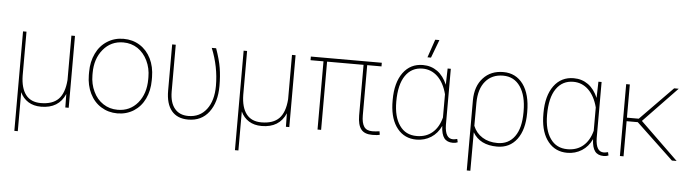

<svg xmlns="http://www.w3.org/2000/svg" viewBox="-53 -966 5069 1406"><g transform="rotate(5 2481.5 -263.0)"><path d="M83.5 -528.3C83.5 -528.3 83.5 203.1 83.5 203.1C83.5 203.1 108.9 203.1 108.9 203.1C108.9 203.1 108.9 -83.5 108.9 -83.5C108.9 -83.5 108.9 -83.5 108.9 -83.5C122.6 -53.7 142.6 -30.8 168.5 -14.6C194.3 1.5 225.6 9.8 262.7 9.8C262.7 9.8 262.7 9.8 262.7 9.8C349.1 9.8 407.7 -26.4 439 -99.1C439 -99.1 440.4 0 440.4 0C440.4 0 465.3 0 465.3 0C465.3 0 465.3 -528.3 465.3 -528.3C465.3 -528.3 439 -528.3 439 -528.3C439 -528.3 439 -202.1 439 -202.1C439 -202.1 439 -202.1 439 -202.1C434.1 -137.2 417 -90.3 388.2 -61C358.9 -31.2 315.4 -16.6 258.3 -16.6C258.3 -16.6 258.3 -16.6 258.3 -16.6C209.5 -16.6 172.9 -32.7 147.9 -64.9C123 -97.2 109.9 -144 108.9 -205.6C108.9 -205.6 108.9 -528.3 108.9 -528.3C108.9 -528.3 83.5 -528.3 83.5 -528.3Z M591.3 -251C591.3 -251 591.3 -251 591.3 -251C591.8 -201.2 601.6 -156.2 621.1 -116.7C640.6 -76.7 668 -45.4 703.6 -23.4C738.8 -1.5 778.8 9.8 823.2 9.8C867.7 9.8 907.7 -1.5 943.4 -23.9C978.5 -46.4 1005.9 -77.6 1024.9 -117.7C1043.9 -157.7 1053.7 -203.1 1053.7 -253.9C1053.7 -253.9 1053.7 -277.3 1053.7 -277.3C1053.7 -277.3 1053.7 -277.3 1053.7 -277.3C1053.2 -327.6 1043.5 -372.6 1023.9 -412.6C1003.9 -452.6 976.6 -483.4 941.4 -505.4C906.2 -527.3 866.7 -538.1 822.3 -538.1C822.3 -538.1 822.3 -538.1 822.3 -538.1C777.8 -538.1 737.8 -526.9 702.6 -504.4C667 -481.9 639.6 -450.7 620.6 -410.6C601.1 -370.1 591.3 -324.7 591.3 -274.4C591.3 -274.4 591.3 -251 591.3 -251ZM617.7 -269.5C617.7 -269.5 617.7 -269.5 617.7 -269.5C617.7 -339.4 636.7 -397 674.8 -442.9C712.9 -488.8 762.2 -511.7 822.3 -511.7C822.3 -511.7 822.3 -511.7 822.3 -511.7C861.8 -511.7 897 -501.5 928.2 -481C959 -460 983.4 -431.2 1001 -394.5C1018.6 -357.9 1027.3 -317.9 1027.3 -274.4C1027.3 -274.4 1027.3 -259.3 1027.3 -259.3C1027.3 -259.3 1027.3 -259.3 1027.3 -259.3C1027.3 -188 1008.3 -129.9 970.7 -84.5C932.6 -39.1 883.3 -16.6 823.2 -16.6C823.2 -16.6 823.2 -16.6 823.2 -16.6C783.2 -16.6 747.6 -26.9 716.8 -47.4C685.5 -67.9 661.1 -96.7 644 -133.3C626.5 -169.9 617.7 -210 617.7 -253.9C617.7 -253.9 617.7 -269.5 617.7 -269.5Z M1179.7 -528.3C1179.7 -528.3 1179.7 -189 1179.7 -189C1179.7 -189 1179.7 -189 1179.7 -189C1179.7 -124 1193.8 -74.7 1221.7 -41C1249.5 -7.3 1290 9.8 1343.8 9.8C1343.8 9.8 1343.8 9.8 1343.8 9.8C1408.7 9.8 1459.5 -14.2 1496.1 -62.5C1532.7 -110.8 1551.3 -174.8 1551.3 -255.4C1551.3 -255.4 1551.3 -255.4 1551.3 -255.4C1551.3 -303.7 1547.9 -347.7 1541.5 -387.2C1535.2 -426.8 1522 -474.1 1502.9 -528.3C1502.9 -528.3 1470.7 -528.3 1470.7 -528.3C1470.7 -528.3 1470.7 -528.3 1470.7 -528.3C1507.3 -439 1525.4 -347.2 1525.4 -253.9C1525.4 -253.9 1525.4 -253.9 1525.4 -253.9C1525.4 -181.6 1509.3 -124 1476.6 -81.1C1443.8 -38.1 1398.9 -16.6 1342.8 -16.6C1342.8 -16.6 1342.8 -16.6 1342.8 -16.6C1299.3 -16.6 1266.1 -30.8 1242.7 -59.1C1218.8 -87.4 1206.5 -128.9 1206.1 -183.1C1206.1 -183.1 1206.1 -528.3 1206.1 -528.3C1206.1 -528.3 1179.7 -528.3 1179.7 -528.3Z M1705.1 -528.3C1705.1 -528.3 1705.1 203.1 1705.1 203.1C1705.1 203.1 1730.5 203.1 1730.5 203.1C1730.5 203.1 1730.5 -83.5 1730.5 -83.5C1730.5 -83.5 1730.5 -83.5 1730.5 -83.5C1744.1 -53.7 1764.2 -30.8 1790 -14.6C1815.9 1.5 1847.2 9.8 1884.3 9.8C1884.3 9.8 1884.3 9.8 1884.3 9.8C1970.7 9.8 2029.3 -26.4 2060.5 -99.1C2060.5 -99.1 2062 0 2062 0C2062 0 2086.9 0 2086.9 0C2086.9 0 2086.9 -528.3 2086.9 -528.3C2086.9 -528.3 2060.5 -528.3 2060.5 -528.3C2060.5 -528.3 2060.5 -202.1 2060.5 -202.1C2060.5 -202.1 2060.5 -202.1 2060.5 -202.1C2055.7 -137.2 2038.6 -90.3 2009.8 -61C1980.5 -31.2 1937 -16.6 1879.9 -16.6C1879.9 -16.6 1879.9 -16.6 1879.9 -16.6C1831.1 -16.6 1794.4 -32.7 1769.5 -64.9C1744.6 -97.2 1731.4 -144 1730.5 -205.6C1730.5 -205.6 1730.5 -528.3 1730.5 -528.3C1730.5 -528.3 1705.1 -528.3 1705.1 -528.3Z M2720.7 -528.3C2720.7 -528.3 2199.2 -528.3 2199.2 -528.3C2199.2 -528.3 2199.2 -501.5 2199.2 -501.5C2199.2 -501.5 2294.4 -501.5 2294.4 -501.5C2294.4 -501.5 2294.4 0 2294.4 0C2294.4 0 2320.8 0 2320.8 0C2320.8 0 2320.8 -501.5 2320.8 -501.5C2320.8 -501.5 2588.9 -501.5 2588.9 -501.5C2588.9 -501.5 2588.9 -128.9 2588.9 -128.9C2588.9 -128.9 2588.9 -128.9 2588.9 -128.9C2589.4 -83 2597.7 -49.3 2614.3 -28.3C2630.9 -6.8 2658.2 3.9 2696.8 3.9C2696.8 3.9 2696.8 3.9 2696.8 3.9C2722.7 3.9 2741.2 2 2752 -2C2752 -2 2747.6 -26.9 2747.6 -26.9C2747.6 -26.9 2747.6 -26.9 2747.6 -26.9C2727.1 -23.9 2709.5 -22.5 2695.3 -22.5C2695.3 -22.5 2695.3 -22.5 2695.3 -22.5C2666.5 -22.5 2646.5 -31.2 2634.3 -49.3C2622.1 -67.4 2615.7 -94.7 2615.7 -132.3C2615.7 -132.3 2615.7 -501.5 2615.7 -501.5C2615.7 -501.5 2720.7 -501.5 2720.7 -501.5C2720.7 -501.5 2720.7 -528.3 2720.7 -528.3Z M3204.6 -528.3C3204.6 -528.3 3201.7 -417 3201.7 -417C3201.7 -417 3201.7 -408.7 3201.7 -408.7C3201.7 -408.7 3201.7 -408.7 3201.7 -408.7C3183.6 -450.7 3159.7 -482.9 3129.4 -504.9C3098.6 -526.9 3063.5 -538.1 3022.9 -538.1C3022.9 -538.1 3022.9 -538.1 3022.9 -538.1C2961.4 -538.1 2913.1 -513.7 2877.4 -465.3C2841.8 -416.5 2823.7 -349.6 2823.7 -264.6C2823.7 -264.6 2824.2 -232.9 2824.2 -232.9C2824.2 -232.9 2824.2 -232.9 2824.2 -232.9C2827.6 -157.2 2846.7 -97.7 2881.8 -54.7C2917 -11.2 2963.9 10.3 3022 10.3C3022 10.3 3022 10.3 3022 10.3C3061.5 10.3 3097.2 0 3128.9 -20C3160.2 -40 3184.6 -68.4 3202.1 -106C3202.1 -106 3202.1 -106 3202.1 -106C3203.6 -64.5 3211.9 -34.7 3226.1 -16.6C3240.2 1.5 3261.7 10.3 3289.6 10.3C3289.6 10.3 3289.6 10.3 3289.6 10.3C3304.2 10.3 3315.9 7.8 3325.2 3.4C3325.2 3.4 3319.8 -20.5 3319.8 -20.5C3319.8 -20.5 3319.8 -20.5 3319.8 -20.5C3305.7 -17.1 3295.4 -15.6 3288.1 -15.6C3288.1 -15.6 3288.1 -15.6 3288.1 -15.6C3249.5 -15.6 3229.5 -48.8 3228 -115.2C3228 -115.2 3228 -528.3 3228 -528.3C3228 -528.3 3204.6 -528.3 3204.6 -528.3ZM2851.1 -254.4C2851.1 -337.9 2866.2 -401.9 2896.5 -445.8C2926.8 -489.7 2968.8 -511.7 3022.5 -511.7C3022.5 -511.7 3022.5 -511.7 3022.5 -511.7C3064.9 -511.7 3102.1 -496.6 3133.3 -466.8C3164.6 -436.5 3187.5 -394 3201.7 -338.9C3201.7 -338.9 3201.7 -167.5 3201.7 -167.5C3201.7 -167.5 3201.7 -167.5 3201.7 -167.5C3189 -119.1 3167.5 -82 3136.7 -55.7C3106 -29.3 3067.4 -16.1 3021.5 -16.1C3021.5 -16.1 3021.5 -16.1 3021.5 -16.1C2966.8 -16.1 2924.8 -37.1 2895.5 -79.6C2865.7 -121.6 2851.1 -179.7 2851.1 -254.4C2851.1 -254.4 2851.1 -254.4 2851.1 -254.4ZM3050.3 -597.2C3050.3 -597.2 3076.2 -597.2 3076.2 -597.2C3076.2 -597.2 3126.5 -730.5 3126.5 -730.5C3126.5 -730.5 3095.7 -730.5 3095.7 -730.5C3095.7 -730.5 3050.3 -597.2 3050.3 -597.2Z M3614.3 -538.1C3552.7 -538.1 3503.4 -518.1 3466.3 -477.5C3428.7 -437 3409.7 -382.3 3409.2 -313.5C3409.2 -313.5 3409.2 203.1 3409.2 203.1C3409.2 203.1 3435.5 203.1 3435.5 203.1C3435.5 203.1 3436 -79.6 3436 -79.6C3436 -79.6 3436 -79.6 3436 -79.6C3471.2 -20 3530.8 9.8 3614.7 9.8C3614.7 9.8 3614.7 9.8 3614.7 9.8C3676.3 9.8 3724.6 -13.7 3760.3 -61C3795.4 -108.4 3813 -172.9 3813 -254.4C3813 -254.4 3813 -261.7 3813 -261.7C3813 -261.7 3813 -261.7 3813 -261.7C3813 -348.6 3795.4 -416.5 3759.8 -465.3C3724.1 -513.7 3675.3 -538.1 3614.3 -538.1C3614.3 -538.1 3614.3 -538.1 3614.3 -538.1ZM3436.5 -296.9C3436.5 -296.9 3436.5 -296.9 3436.5 -296.9C3437 -364.7 3453.1 -417.5 3484.9 -455.1C3516.6 -492.7 3559.6 -511.7 3614.3 -511.7C3614.3 -511.7 3614.3 -511.7 3614.3 -511.7C3668.5 -511.7 3710.4 -489.7 3740.7 -445.8C3771 -401.4 3786.1 -341.3 3786.1 -264.6C3786.1 -264.6 3786.1 -256.8 3786.1 -256.8C3786.1 -256.8 3786.1 -256.8 3786.1 -256.8C3786.1 -180.2 3771.5 -121.1 3741.7 -79.6C3711.9 -37.6 3669.4 -16.6 3615.2 -16.6C3615.2 -16.6 3615.2 -16.6 3615.2 -16.6C3571.8 -16.6 3534.7 -26.4 3503.9 -45.9C3473.1 -64.9 3450.2 -92.3 3436 -127.4C3436 -127.4 3436.5 -296.9 3436.5 -296.9Z M4313 -528.3C4313 -528.3 4310.1 -417 4310.1 -417C4310.1 -417 4310.1 -408.7 4310.1 -408.7C4310.1 -408.7 4310.1 -408.7 4310.1 -408.7C4292 -450.7 4268.1 -482.9 4237.8 -504.9C4207 -526.9 4171.9 -538.1 4131.3 -538.1C4131.3 -538.1 4131.3 -538.1 4131.3 -538.1C4069.8 -538.1 4021.5 -513.7 3985.8 -465.3C3950.2 -416.5 3932.1 -349.6 3932.1 -264.6C3932.1 -264.6 3932.6 -232.9 3932.6 -232.9C3932.6 -232.9 3932.6 -232.9 3932.6 -232.9C3936 -157.2 3955.1 -97.7 3990.2 -54.7C4025.4 -11.2 4072.3 10.3 4130.4 10.3C4130.4 10.3 4130.4 10.3 4130.4 10.3C4169.9 10.3 4205.6 0 4237.3 -20C4268.6 -40 4293 -68.4 4310.5 -106C4310.5 -106 4310.5 -106 4310.5 -106C4312 -64.5 4320.3 -34.7 4334.5 -16.6C4348.6 1.5 4370.1 10.3 4397.9 10.3C4397.9 10.3 4397.9 10.3 4397.9 10.3C4412.6 10.3 4424.3 7.8 4433.6 3.4C4433.6 3.4 4428.2 -20.5 4428.2 -20.5C4428.2 -20.5 4428.2 -20.5 4428.2 -20.5C4414.1 -17.1 4403.8 -15.6 4396.5 -15.6C4396.5 -15.6 4396.5 -15.6 4396.5 -15.6C4357.9 -15.6 4337.9 -48.8 4336.4 -115.2C4336.4 -115.2 4336.4 -528.3 4336.4 -528.3C4336.4 -528.3 4313 -528.3 4313 -528.3ZM3959.5 -254.4C3959.5 -337.9 3974.6 -401.9 4004.9 -445.8C4035.2 -489.7 4077.1 -511.7 4130.9 -511.7C4130.9 -511.7 4130.9 -511.7 4130.9 -511.7C4173.3 -511.7 4210.4 -496.6 4241.7 -466.8C4272.9 -436.5 4295.9 -394 4310.1 -338.9C4310.1 -338.9 4310.1 -167.5 4310.1 -167.5C4310.1 -167.5 4310.1 -167.5 4310.1 -167.5C4297.4 -119.1 4275.9 -82 4245.1 -55.7C4214.4 -29.3 4175.8 -16.1 4129.9 -16.1C4129.9 -16.1 4129.9 -16.1 4129.9 -16.1C4075.2 -16.1 4033.2 -37.1 4003.9 -79.6C3974.1 -121.6 3959.5 -179.7 3959.5 -254.4C3959.5 -254.4 3959.5 -254.4 3959.5 -254.4Z M4899.4 0C4899.4 0 4934.1 0 4934.1 0C4934.1 0 4655.3 -270 4655.3 -270C4655.3 -270 4903.3 -528.3 4903.3 -528.3C4903.3 -528.3 4869.6 -528.3 4869.6 -528.3C4869.6 -528.3 4630.9 -284.2 4630.9 -284.2C4630.9 -284.2 4543.9 -284.2 4543.9 -284.2C4543.9 -284.2 4543.9 -528.3 4543.9 -528.3C4543.9 -528.3 4517.1 -528.3 4517.1 -528.3C4517.1 -528.3 4517.1 0 4517.1 0C4517.1 0 4543.9 0 4543.9 0C4543.9 0 4543.9 -258.3 4543.9 -258.3C4543.9 -258.3 4626 -258.3 4626 -258.3C4626 -258.3 4899.4 0 4899.4 0Z"/></g></svg>

Font: WOX
Style: Regular
Weight: 500
Designer: Google
Foundry: ""
Version: ""